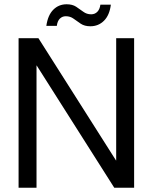

<svg xmlns="http://www.w3.org/2000/svg" viewBox="-20 -879 715 899"><path d="M67 0V-700H160L523 -128H524V-700H608V0H515L152 -572H151V0ZM403 -756Q376 -756 358 -768Q340 -780 324.5 -791.5Q309 -803 288 -803Q272 -803 260.5 -792Q249 -781 246 -758H197Q204 -808 229.5 -833.5Q255 -859 292 -859Q319 -859 336.5 -847.5Q354 -836 370 -824Q386 -812 407 -812Q424 -812 435.5 -823.5Q447 -835 450 -857H499Q493 -808 467 -782Q441 -756 403 -756Z"/></svg>

Font: DM Sans 28pt
Style: Regular
Weight: 400
Version: Version 4.004;gftools[0.9.30]